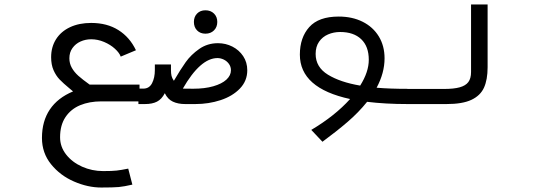

<svg xmlns="http://www.w3.org/2000/svg" viewBox="-20 -465 2440 858"><path d="M432.5 373Q372.5 373 310.8 346.2Q249 319.5 208.2 269Q167.5 218.5 167.5 151.5Q167.5 76.5 202.8 24.2Q238 -28 306.5 -56.5L291 -69.5Q262.5 -93 246.2 -110Q230 -127 219.2 -151.5Q208.5 -176 208.5 -209.5Q208.5 -255 230.5 -289.8Q252.5 -324.5 293 -343.5Q333.5 -362.5 387.5 -362.5Q458.5 -362.5 509.2 -330.5Q560 -298.5 587.5 -240.5L519.5 -212Q513.5 -229 493.5 -247.2Q473.5 -265.5 445.2 -277.5Q417 -289.5 387.5 -289.5Q362 -289.5 339.8 -279.5Q317.5 -269.5 303.8 -250.2Q290 -231 290 -204.5Q290 -181.5 300.8 -162.2Q311.5 -143 330.2 -126.2Q349 -109.5 380.5 -87H603.5V-12H433Q379.5 -12 338 5.2Q296.5 22.5 272.5 58.5Q248.5 94.5 248.5 148.5Q248.5 191 275.5 225.5Q302.5 260 346.8 279.8Q391 299.5 441 299.5Q481.5 299.5 501.2 297.2Q521 295 553 288.5L571.5 360Q535 368.5 510.8 370.8Q486.5 373 432.5 373Z M598.5 -69H620.5Q647 -69 659.5 -93.2Q672 -117.5 672 -152V-177H744V-153Q744 -136.5 746.5 -126Q749 -115.5 757 -104Q786.5 -154.5 810 -187.5Q833.5 -220.5 870.2 -246.2Q907 -272 954 -272Q988.5 -272 1018.5 -256.8Q1048.5 -241.5 1066.8 -214Q1085 -186.5 1085 -151Q1085 -103.5 1052 -69.2Q1019 -35 965.8 -17.5Q912.5 0 853 0H807.5Q775.5 0 752.5 -10.8Q729.5 -21.5 716.5 -48.5Q702.5 -21.5 681.5 -10.8Q660.5 0 628 0H598.5ZM843.5 -68.5Q895 -68.5 933.2 -79.5Q971.5 -90.5 991.8 -109.2Q1012 -128 1012 -151Q1012 -167 1003 -179.5Q994 -192 980 -198.8Q966 -205.5 952 -205.5Q875.5 -205.5 797 -69ZM846.5 -367Q846.5 -390 860.8 -404.5Q875 -419 898 -419Q921.5 -419 936.2 -404.5Q951 -390 951 -367Q951 -344 936.2 -329.2Q921.5 -314.5 898 -314.5Q875 -314.5 860.8 -329Q846.5 -343.5 846.5 -367Z M1544.5 -22.5Q1320 -71 1320 -221Q1320 -297 1362 -344Q1404 -391 1493.5 -391Q1554 -391 1600.5 -367.8Q1647 -344.5 1672.8 -302.2Q1698.5 -260 1698.5 -204.5Q1698.5 -139 1663 -73Q1722 -68 1801.5 -68V0Q1702 0 1620.5 -10Q1582.5 37.5 1533 80Q1483.5 122.5 1421 168.5L1371 115.5Q1477 52.5 1544.5 -22.5ZM1589.5 -82.5Q1628 -143.5 1628 -198Q1628 -257.5 1594.2 -289.8Q1560.5 -322 1500 -322Q1471 -322 1446 -311.2Q1421 -300.5 1405.8 -278.5Q1390.5 -256.5 1390.5 -224Q1390.5 -165 1445.5 -131.2Q1500.5 -97.5 1589.5 -82.5Z M1800 -67.5H1964Q2008 -67.5 2034.2 -74.8Q2060.5 -82 2072.8 -98.2Q2085 -114.5 2085 -143V-445H2159V-164.5Q2159 -109 2142.8 -73.2Q2126.5 -37.5 2086.5 -18.8Q2046.5 0 1975.5 0H1800Z"/></svg>

Font: JuliaMono Italic
Style: Regular
Weight: 400
Italic angle: -9°
Monospace: yes
Designer: cormullion
Foundry: corm
Version: Version 0.049; ttfautohint (v1.8.4)